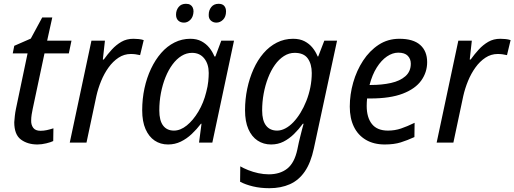

<svg xmlns="http://www.w3.org/2000/svg" viewBox="-20 -750 2706 1010"><path d="M177 10Q125 10 90 -16Q55 -42 55 -107Q56 -122 58 -140.5Q60 -159 64 -178L125 -469H47L55 -509L142 -547L202 -658H255L228 -536H356L342 -469H214L152 -177Q149 -164 146.5 -147.5Q144 -131 144 -117Q143 -94 154.5 -78Q166 -62 193 -62Q210 -62 226 -65.5Q242 -69 261 -75L260 -8Q248 -2 223.5 4Q199 10 177 10Z M347 0 461 -536H532L521 -437H526Q546 -465 568.5 -489.5Q591 -514 618.5 -530Q646 -546 682 -546Q696 -546 710 -544.5Q724 -543 736 -539L717 -460Q704 -463 692.5 -464.5Q681 -466 668 -466Q633 -466 603.5 -446.5Q574 -427 551 -395Q528 -363 512 -324Q496 -285 487 -245L435 0Z M864 10Q824 10 793.5 -10.5Q763 -31 745.5 -71Q728 -111 728 -170Q728 -230 740 -285.5Q752 -341 774.5 -388.5Q797 -436 828 -471.5Q859 -507 898 -526.5Q937 -546 981 -546Q1015 -546 1039.5 -533Q1064 -520 1081 -499Q1098 -478 1108 -453H1113L1144 -536H1211L1097 0H1027L1040 -99H1037Q1015 -70 988.5 -45Q962 -20 931 -5Q900 10 864 10ZM895 -63Q929 -63 962.5 -90Q996 -117 1023.5 -163Q1051 -209 1065 -266Q1073 -296 1075.5 -321.5Q1078 -347 1078 -366Q1078 -413 1054.5 -442.5Q1031 -472 990 -472Q961 -472 935 -456Q909 -440 887.5 -411Q866 -382 850.5 -343.5Q835 -305 826.5 -260.5Q818 -216 818 -169Q818 -116 838 -89.5Q858 -63 895 -63ZM1118 -631Q1101 -631 1089 -642Q1077 -653 1078 -673Q1078 -696 1091.5 -713Q1105 -730 1130 -730Q1150 -730 1159.5 -719Q1169 -708 1169 -690Q1169 -662 1153.5 -646.5Q1138 -631 1118 -631ZM948 -631Q929 -631 917.5 -642Q906 -653 906 -673Q906 -696 919.5 -713Q933 -730 958 -730Q972 -730 980.5 -725Q989 -720 993.5 -711Q998 -702 998 -690Q997 -662 982 -646.5Q967 -631 948 -631Z M1397 240Q1350 240 1310.5 230.5Q1271 221 1243 206L1244 125Q1261 135 1286 145Q1311 155 1339 161Q1367 167 1394 167Q1453 167 1491 137Q1529 107 1544 37L1552 -1Q1556 -16 1560 -34Q1564 -52 1569 -69.5Q1574 -87 1577 -99H1573Q1552 -70 1526.5 -45Q1501 -20 1471.5 -5Q1442 10 1406 10Q1366 10 1335 -10.5Q1304 -31 1286.5 -71Q1269 -111 1269 -170Q1269 -228 1280.5 -283Q1292 -338 1313.5 -386Q1335 -434 1366 -470Q1397 -506 1436.5 -526Q1476 -546 1522 -546Q1557 -546 1582 -533Q1607 -520 1624 -499Q1641 -478 1651 -453H1654L1686 -536H1753L1631 31Q1615 106 1583.5 152Q1552 198 1505 219Q1458 240 1397 240ZM1438 -63Q1459 -63 1481 -74.5Q1503 -86 1523 -107Q1543 -128 1560.5 -156.5Q1578 -185 1591.5 -219Q1605 -253 1612.5 -290.5Q1620 -328 1620 -366Q1620 -413 1599 -442.5Q1578 -472 1530 -472Q1500 -472 1473.5 -455Q1447 -438 1426 -408.5Q1405 -379 1390 -340Q1375 -301 1367 -257.5Q1359 -214 1359 -169Q1359 -116 1379.5 -89.5Q1400 -63 1438 -63Z M2004 10Q1946 10 1904.5 -14.5Q1863 -39 1841.5 -83.5Q1820 -128 1820 -189Q1820 -253 1838 -316Q1856 -379 1890 -431Q1924 -483 1972 -514.5Q2020 -546 2081 -546Q2154 -546 2190.5 -513.5Q2227 -481 2227 -423Q2227 -370 2196 -326.5Q2165 -283 2099 -257.5Q2033 -232 1928 -232H1911Q1910 -222 1909.5 -212Q1909 -202 1909 -193Q1909 -132 1936.5 -97.5Q1964 -63 2021 -63Q2057 -63 2089.5 -74Q2122 -85 2161 -104L2160 -29Q2123 -12 2088 -1Q2053 10 2004 10ZM1932 -303Q1989 -303 2036.5 -313.5Q2084 -324 2112.5 -349Q2141 -374 2141 -415Q2141 -440 2125 -456.5Q2109 -473 2075 -473Q2045 -473 2015.5 -453Q1986 -433 1962 -395Q1938 -357 1924 -303Z M2277 0 2391 -536H2462L2451 -437H2456Q2476 -465 2498.5 -489.5Q2521 -514 2548.5 -530Q2576 -546 2612 -546Q2626 -546 2640 -544.5Q2654 -543 2666 -539L2647 -460Q2634 -463 2622.5 -464.5Q2611 -466 2598 -466Q2563 -466 2533.5 -446.5Q2504 -427 2481 -395Q2458 -363 2442 -324Q2426 -285 2417 -245L2365 0Z"/></svg>

Font: Noto Sans Display
Style: Italic
Weight: 400
Italic angle: -12°
Designer: Monotype Design Team
Foundry: Monotype Imaging Inc.
Version: Version 2.003